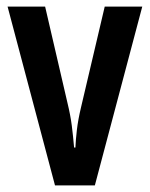

<svg xmlns="http://www.w3.org/2000/svg" viewBox="-20 -563 455 583"><path d="M147 0 3 -543H117L185 -250Q194 -213 198 -181.5Q202 -150 205 -115H209Q210 -139 213.5 -169Q217 -199 226 -237L298 -543H412L268 0Z"/></svg>

Font: Noto Sans Malayalam ExtraCondensed SemiBold
Style: Regular
Weight: 600
Width: 2
Designer: Jelle Bosma - Monotype Design Team
Foundry: Monotype Imaging Inc.
Version: Version 2.104; ttfautohint (v1.8.4.7-5d5b)